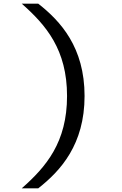

<svg xmlns="http://www.w3.org/2000/svg" viewBox="-20 -821 660 1041"><path d="M343.5 -300.5C343.5 -49.5 230.5 83 98 200H187.5C308.5 105 438.5 -37.5 438.5 -300.5C438.5 -564.5 308.5 -706 187.5 -801H98C230.5 -684 343.5 -551.5 343.5 -300.5Z"/></svg>

Font: Monaspace Argon
Style: Regular
Weight: 400
Designer: Riley Cran & the Lettermatic Team
Foundry: Lettermatic
Version: Version 1.200 (Monaspace Argon)